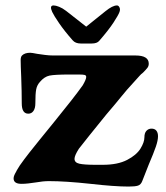

<svg xmlns="http://www.w3.org/2000/svg" viewBox="-20 -676 611 706"><path d="M313 0Q221 -10 160 -10Q138 -10 110.3 -5Q97 -3 84 -1.5Q71 0 59 0Q30 0 30 -20Q30 -25.1 32.4 -31.1Q34.8 -37.1 39 -44L42 -50Q50 -65 69 -90Q79 -104 125 -161L177 -225Q252 -317 284 -362Q297 -384 297 -393Q297 -399 291 -400.5Q285 -402 269 -402H237Q181 -402 162 -398Q143 -394 127 -375Q116 -363 113 -347Q110 -331 110 -296Q110 -278 103 -268Q96 -258 84 -258Q60 -258 60 -296Q60 -339 58 -393Q56 -437 56 -455Q56 -467 61 -472Q71 -482 91 -482Q97 -482 117 -478Q130 -476 145.5 -474Q161 -472 175 -472H478Q527 -472 527 -442Q527 -433 522 -426.5Q517 -420 506 -409Q498 -403 493 -397Q461 -362 447 -346L427 -322Q407 -297 371 -255Q297 -164 270 -129Q254 -104 254 -92Q254 -78 272 -74Q290 -70 331 -70H358Q413 -70 447.5 -88Q482 -106 496.5 -129.5Q511 -153 511 -171Q511 -187 518.5 -195Q526 -203 537 -203Q549 -203 555 -195.5Q561 -188 561 -175Q561 -159.7 553 -136.4Q545 -113 527 -71Q515 -41 503 -10Q498 3 487.5 6.5Q477.1 10 453 10Q401 10 313 0ZM172 -632Q178 -619 197.5 -590.5Q217 -562 247 -528Q257 -516 277 -516H317Q337 -516 345 -526Q379 -565 397 -592.5Q415 -620 419 -631Q423 -641 419.5 -648.5Q416 -656 410 -656Q394 -656 368 -635L297 -578L223 -636Q210 -646 197.5 -651Q185 -656 177 -656Q161 -656 172 -632Z"/></svg>

Font: Raigarh
Style: Regular
Weight: 400
Designer: jaikishan Patel
Foundry: MagicType
Version: Version 1.000;FEAKit 1.0